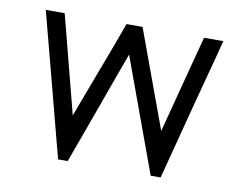

<svg xmlns="http://www.w3.org/2000/svg" viewBox="-57 -520 717 590"><g transform="rotate(10 301.0 -225.0)"><path d="M100 -448 179 -143Q190 -172 204.5 -211Q219 -250 235 -292Q251 -334 266 -374.5Q281 -415 293 -448H343L455 -143Q463 -173 473 -212Q483 -251 494 -292.5Q505 -334 515.5 -374.5Q526 -415 535 -448H595Q580 -389 565 -334Q550 -279 536 -224.5Q522 -170 507.5 -115Q493 -60 478 -2H447L317 -357Q303 -319 286.5 -273.5Q270 -228 253 -180.5Q236 -133 219 -87Q202 -41 188 -2H158Q128 -118 99.5 -225.5Q71 -333 41 -448Z"/></g></svg>

Font: Fundamental  Brigade Scvhlank
Style: Regular
Weight: 100
Designer: Peter Wiegel, original typeface by Arno Drescher 1935
Foundry: Peter Wiegel
Version: Version 0.000 2012 initial release